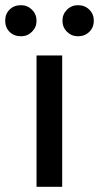

<svg xmlns="http://www.w3.org/2000/svg" viewBox="-68 -721 382 741"><path d="M172 0H73V-507H172ZM233 -581Q208 -581 190.5 -598.5Q173 -616 173 -641Q173 -666 190.5 -683.5Q208 -701 233 -701Q259 -701 276.5 -684Q294 -667 294 -641Q294 -615 276.5 -598Q259 -581 233 -581ZM13 -581Q-14 -581 -31 -598Q-48 -615 -48 -641Q-48 -667 -31 -684Q-14 -701 13 -701Q38 -701 55.5 -683.5Q73 -666 73 -641Q73 -616 55.5 -598.5Q38 -581 13 -581Z"/></svg>

Font: Hind Madurai Medium
Style: Regular
Weight: 500
Designer: Jyotish Sonowal
Foundry: Indian Type Foundry
Version: Version 1.001;PS 1.0;hotconv 1.0.86;makeotf.lib2.5.63406; tt